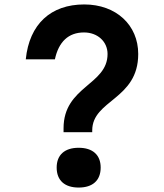

<svg xmlns="http://www.w3.org/2000/svg" viewBox="-20 -837 740 864"><path d="M395 -242V-250C395 -388 602 -388 602 -594C602 -724 503 -817 359 -817C209 -817 112 -729 96 -570H227C244 -649 288 -691 358 -691C419 -691 464 -650 464 -594C464 -454 266 -449 266 -260V-242ZM235 -83C235 -25 271 7 334 7C397 7 433 -25 433 -83C433 -140 397 -172 334 -172C271 -172 235 -140 235 -83Z"/></svg>

Font: Martian Mono Std Md
Style: Regular
Weight: 500
Monospace: yes
Designer: Roman Shamin
Foundry: Evil Martians
Version: Version 1.000